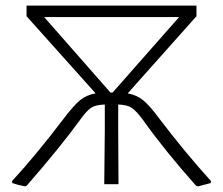

<svg xmlns="http://www.w3.org/2000/svg" viewBox="-20 -659 798 687"><path d="M70 8Q40 2 24 -4L23 -11Q108 -103 209 -236Q244 -282 266.5 -300.5Q289 -319 322 -325L75 -601V-639H683V-601L437 -325Q469 -319 492 -300.5Q515 -282 549 -236Q640 -116 735 -11L734 -4Q696 6 688 8L681 5Q569 -121 493 -228Q468 -262 451.5 -273Q435 -284 403 -285V-197L404 0H353L355 -194V-285Q322 -284 305.5 -273Q289 -262 265 -228Q196 -133 76 5ZM138 -598 375 -328H383L621 -598Z"/></svg>

Font: Alegreya Sans Light
Style: Regular
Weight: 300
Designer: Juan Pablo del Peral
Foundry: Huerta Tipografica
Version: Version 2.007